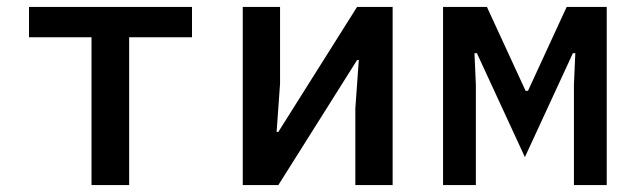

<svg xmlns="http://www.w3.org/2000/svg" viewBox="-20 -536 1840 556"><path d="M245 0H354V-428H536V-516H64V-428H245Z M683 0H786L1014 -362H1019L1009 -222V0H1117V-516H1014L786 -154H781L791 -294V-516H683Z M1263 0H1358V-291L1354 -382H1361L1500 -81L1639 -382H1646L1642 -291V0H1737V-516H1621L1509 -273H1502L1390 -516H1263Z"/></svg>

Font: IBM Plex Mono Medm
Style: Regular
Weight: 500
Monospace: yes
Designer: Mike Abbink, Paul van der Laan, Pieter van Rosmalen
Foundry: Bold Monday
Version: Version 2.004